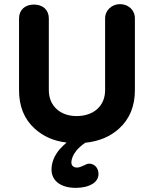

<svg xmlns="http://www.w3.org/2000/svg" viewBox="-20 -676 744 928"><path d="M488 -240C488 -165 434 -115 350 -115C270 -115 216 -165 216 -240V-587C216 -628 187 -654 144 -654C101 -654 72 -628 72 -587V-240C72 -162 97 -100 148 -54C189 -17 240 6 302 13C290 23 279 34 268 46C242 77 229 110 229 144C229 197 273 232 346 232C378 232 405 226 427 213C446 201 456 185 456 165C456 134 435 115 411 115C403 115 394 119 387 123C372 130 361 134 352 134C339 134 325 127 325 110C325 92 333 72 350 51C361 38 375 26 392 14C458 7 512 -15 555 -54C606 -100 632 -162 632 -240V-587C632 -628 600 -656 560 -656C520 -656 488 -626 488 -587Z"/></svg>

Font: Dongle
Style: Bold
Weight: 700
Designer: Yanghee Ryu
Foundry: Yanghee Ryu
Version: Version 2.000